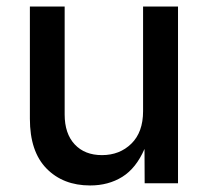

<svg xmlns="http://www.w3.org/2000/svg" viewBox="-20 -566 642 593"><path d="M258.3 6.8Q174.8 6.8 123.5 -45.7Q72.3 -98.1 72.3 -199.2V-545.9H179.7V-212.4Q179.7 -153.3 210.7 -120.1Q241.7 -86.9 294.9 -86.9Q349.6 -86.9 385.7 -122.3Q421.9 -157.7 421.9 -222.7V-545.9H529.8V0H426.8L426.3 -106Q400.4 -46.4 357.7 -19.8Q314.9 6.8 258.3 6.8Z"/></svg>

Font: Inter Medium
Style: Regular
Weight: 500
Designer: Rasmus Andersson
Foundry: rsms
Version: Version 4.001;git-9221beed3